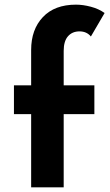

<svg xmlns="http://www.w3.org/2000/svg" viewBox="-20 -806 475 826"><path d="M114 -315H40V-439H114V-591Q114 -679 164.5 -732.5Q215 -786 307 -786Q337 -786 371 -777Q405 -768 430 -750L371 -649Q353 -671 322 -671Q291 -671 272.5 -650Q254 -629 254 -587V-439H386V-315H254V0H114Z"/></svg>

Font: Josefin Sans
Style: Bold
Weight: 700
Designer: Santiago Orozco
Foundry: Typemade
Version: Version 2.000